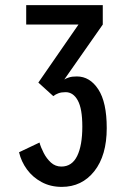

<svg xmlns="http://www.w3.org/2000/svg" viewBox="-20 -720 490 751"><path d="M221.5 11Q177.5 11 142.8 -7.8Q108 -26.5 85.5 -57.2Q63 -88 54.5 -124.5L134.5 -162.5Q139.5 -144 150.8 -122Q162 -100 179.2 -84.2Q196.5 -68.5 220 -68.5Q261.5 -68.5 281.8 -109.8Q302 -151 302 -225Q302 -295 284.2 -327.2Q266.5 -359.5 236.5 -359.5Q220 -359.5 208.5 -355.2Q197 -351 188.5 -344L130 -397L287 -624H82.5V-700H382V-624L231.5 -409Q238.5 -413.5 250 -417.2Q261.5 -421 280.5 -421Q331.5 -421 364.5 -370.5Q397.5 -320 397.5 -219Q397.5 -112 349 -50.5Q300.5 11 221.5 11Z"/></svg>

Font: Trispace Condensed
Style: Regular
Weight: 400
Width: 3
Designer: Tyler Finck
Foundry: Etcetera Type Company
Version: Version 1.210; ttfautohint (v1.8.3)